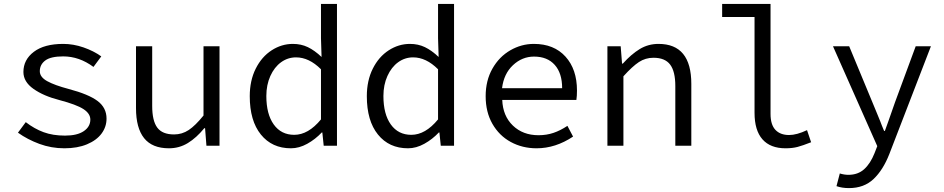

<svg xmlns="http://www.w3.org/2000/svg" viewBox="-20 -747 4840 984"><path d="M72 -67 112 -121Q156 -87 203.5 -69.5Q251 -52 313 -52Q376 -52 409.5 -75Q443 -98 443 -134Q443 -165 407.5 -188Q372 -211 285 -234Q203 -255 151.5 -291.5Q100 -328 100 -378Q100 -441 153.5 -481.5Q207 -522 304 -522Q356 -522 408 -504Q460 -486 499 -458L459 -404Q386 -458 304 -458Q240 -458 212 -437Q184 -416 184 -382Q184 -352 222 -331Q260 -310 332 -291Q434 -264 480 -229.5Q526 -195 526 -139Q526 -97 500.5 -62.5Q475 -28 426 -7.5Q377 13 310 13Q243 13 182 -9.5Q121 -32 72 -67Z M677 -193V-510H760V-204Q760 -128 786 -93Q812 -58 872 -58Q913 -58 947 -80.5Q981 -103 1023 -155V-510H1105V0H1038L1031 -90H1027Q987 -41 943 -14Q899 13 846 13Q760 13 718.5 -39Q677 -91 677 -193Z M1260 -254Q1260 -334 1290.5 -395Q1321 -456 1372 -489Q1423 -522 1481 -522Q1523 -522 1557.5 -505.5Q1592 -489 1628 -455L1625 -551V-727H1707V0H1639L1632 -68H1629Q1596 -33 1554.5 -10Q1513 13 1471 13Q1374 13 1317 -57.5Q1260 -128 1260 -254ZM1625 -135V-392Q1564 -453 1497 -453Q1455 -453 1420.5 -428Q1386 -403 1365.5 -357.5Q1345 -312 1345 -255Q1345 -162 1383 -109Q1421 -56 1488 -56Q1560 -56 1625 -135Z M1860 -254Q1860 -334 1890.5 -395Q1921 -456 1972 -489Q2023 -522 2081 -522Q2123 -522 2157.5 -505.5Q2192 -489 2228 -455L2225 -551V-727H2307V0H2239L2232 -68H2229Q2196 -33 2154.5 -10Q2113 13 2071 13Q1974 13 1917 -57.5Q1860 -128 1860 -254ZM2225 -135V-392Q2164 -453 2097 -453Q2055 -453 2020.5 -428Q1986 -403 1965.5 -357.5Q1945 -312 1945 -255Q1945 -162 1983 -109Q2021 -56 2088 -56Q2160 -56 2225 -135Z M2469 -254Q2469 -334 2503.5 -395Q2538 -456 2595 -489Q2652 -522 2716 -522Q2819 -522 2878 -457Q2937 -392 2937 -283Q2937 -255 2934 -235H2554Q2557 -153 2608.5 -103.5Q2660 -54 2740 -54Q2781 -54 2816.5 -66Q2852 -78 2888 -102L2917 -47Q2827 13 2730 13Q2657 13 2597.5 -19.5Q2538 -52 2503.5 -112.5Q2469 -173 2469 -254ZM2861 -295Q2861 -372 2823 -414.5Q2785 -457 2717 -457Q2656 -457 2609 -413Q2562 -369 2553 -295Z M3093 -510H3161L3168 -421H3172Q3215 -469 3258.5 -495.5Q3302 -522 3355 -522Q3523 -522 3523 -317V0H3441V-306Q3441 -381 3414.5 -416Q3388 -451 3329 -451Q3288 -451 3254.5 -429Q3221 -407 3175 -356V0H3093Z M3847 -169V-660H3681V-727H3929V-163Q3929 -108 3954 -81.5Q3979 -55 4024 -55Q4063 -55 4116 -80L4137 -18Q4094 -1 4067.5 6Q4041 13 4006 13Q3928 13 3887.5 -33Q3847 -79 3847 -169Z M4267 207 4284 142Q4307 149 4328 149Q4377 149 4409 120Q4441 91 4462 38L4476 2L4249 -510H4332L4451 -223Q4462 -198 4471.5 -173.5Q4481 -149 4491 -126Q4495 -115 4500 -102.5Q4505 -90 4511 -76H4515L4533 -126Q4549 -173 4567 -223L4673 -510H4751L4538 42Q4506 124 4457 170.5Q4408 217 4331 217Q4295 217 4267 207Z"/></svg>

Font: Office Code Pro
Style: Regular
Weight: 400
Designer: Nathan Rutzky & Paul D. Hunt
Foundry: Adobe Systems Incorporated
Version: Version 1.004